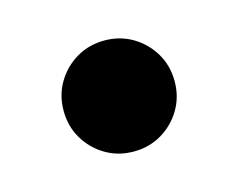

<svg xmlns="http://www.w3.org/2000/svg" viewBox="-41 -211 341 274"><g transform="rotate(-15 129.0 -74.0)"><path d="M47 -74Q47 -97 58 -115.5Q69 -134 87.5 -145Q106 -156 129 -156Q152 -156 170.5 -145Q189 -134 200 -115.5Q211 -97 211 -74Q211 -51 200 -32.5Q189 -14 170.5 -3Q152 8 129 8Q106 8 87.5 -3Q69 -14 58 -32.5Q47 -51 47 -74Z"/></g></svg>

Font: Unbounded Variable
Style: Regular
Weight: 400
Designer: Luke Prowse, Jean-Baptiste Morizot, Fátima Lázaro, Florian Runge
Foundry: NaN
Version: Version 1.600;FEAKit 1.0